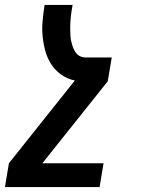

<svg xmlns="http://www.w3.org/2000/svg" viewBox="-53 -540 573 775"><path d="M-33 215 -17 119 249 -215Q219 -221 194.5 -238.5Q170 -256 154 -280.5Q138 -305 130 -334Q122 -363 119 -394Q116 -425 119 -456.5Q122 -488 127 -520H240Q238 -510 236.5 -499.5Q235 -489 233.5 -478.5Q232 -468 231.5 -457.5Q231 -447 230.5 -436.5Q230 -426 230.5 -416Q231 -406 231.5 -395.5Q232 -385 234 -375.5Q236 -366 239 -356.5Q242 -347 246.5 -338Q251 -329 257.5 -322Q264 -315 273.5 -311.5Q283 -308 293 -308H398L382 -212L118 119H365L349 215Z"/></svg>

Font: Iosevka Term Curly
Style: Bold Italic
Weight: 700
Italic angle: -9°
Designer: Belleve Invis
Foundry: Belleve Invis
Version: Version 32.3.0